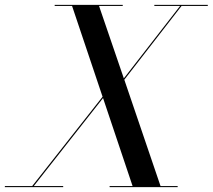

<svg xmlns="http://www.w3.org/2000/svg" viewBox="-70 -770 875 790"><path d="M-50 -4.5V0H190V-4.5H69L354 -366.5L475.5 -4.5H381V0H661V-4.5H590.5L441.5 -442L677 -745.5H785V-750H565V-745.5H671L439.5 -447.5L337.5 -745.5H435V-750H155V-745.5H226.5L352 -372L62.5 -4.5Z"/></svg>

Font: Bodoni* 36pt
Style: Italic
Weight: 400
Italic angle: -13°
Version: Version 2.3